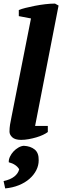

<svg xmlns="http://www.w3.org/2000/svg" viewBox="-20 -772 347 1072"><path d="M153 -669 85 -682V-716Q99 -722 123 -728Q147 -734 175 -739.5Q203 -745 232.5 -748.5Q262 -752 287 -752L307 -741L176 -69H247V-35Q237 -27 220 -19Q203 -11 182.5 -5Q162 1 140 5Q118 9 98 9Q64 9 48.5 -5.5Q33 -20 33 -37Q33 -57 36 -76Q39 -95 44 -118ZM0 239Q38 231 60 213.5Q82 196 87 173Q79 159 64 149Q49 139 29 134Q28 119 35.5 103Q43 87 55 74Q67 61 82.5 52Q98 43 113 42Q151 44 174 63Q197 82 196 123Q196 152 182.5 178.5Q169 205 144.5 226.5Q120 248 85.5 262Q51 276 9 280Z"/></svg>

Font: PT Serif
Style: Bold Italic
Weight: 700
Italic angle: -12°
Designer: A.Korolkova, O.Umpeleva, V.Yefimov
Foundry: ParaType Ltd
Version: Version 1.000W OFL